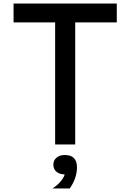

<svg xmlns="http://www.w3.org/2000/svg" viewBox="-20 -820 740 1090"><path d="M293 0V-693H57V-800H643V-693H407V0ZM278 250Q308 230 325.5 208.5Q343 187 347 170Q318 170 300.5 155Q283 140 283 115Q283 90 301 75Q319 60 348 60Q417 60 417 130Q417 191 376 250Z"/></svg>

Font: Martian Mono
Style: Regular
Weight: 400
Monospace: yes
Designer: Roman Shamin
Foundry: Evil Martians
Version: Version 1.000; ttfautohint (v1.8.4.7-5d5b)